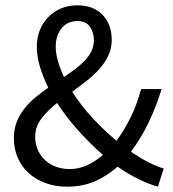

<svg xmlns="http://www.w3.org/2000/svg" viewBox="-20 -688 649 720"><path d="M232 12Q187 12 150.5 -1.5Q114 -15 87.5 -39Q61 -63 46.5 -96.5Q32 -130 32 -170Q32 -203 42.5 -230Q53 -257 71 -280Q89 -303 112.5 -322.5Q136 -342 161 -359Q141 -400 129.5 -438.5Q118 -477 118 -513Q118 -546 129 -574Q140 -602 160 -623Q180 -644 208 -656Q236 -668 270 -668Q331 -668 365 -632Q399 -596 399 -538Q399 -506 386 -479Q373 -452 352 -428.5Q331 -405 304.5 -384.5Q278 -364 251 -344Q283 -293 326.5 -246Q370 -199 417 -160Q447 -201 470.5 -249Q494 -297 509 -354H586Q566 -289 538 -230Q510 -171 471 -119Q505 -96 536 -80Q567 -64 594 -56L572 12Q537 2 499 -16.5Q461 -35 421 -63Q383 -29 336.5 -8.5Q290 12 232 12ZM189 -514Q189 -487 197.5 -458Q206 -429 220 -399Q242 -414 262.5 -429.5Q283 -445 298.5 -461.5Q314 -478 323 -496.5Q332 -515 332 -537Q332 -566 317.5 -587.5Q303 -609 270 -609Q233 -609 211 -582Q189 -555 189 -514ZM241 -54Q275 -54 306 -68Q337 -82 366 -107Q318 -149 273.5 -198.5Q229 -248 194 -302Q159 -274 135.5 -243.5Q112 -213 112 -175Q112 -148 122 -125.5Q132 -103 149.5 -87Q167 -71 190.5 -62.5Q214 -54 241 -54Z"/></svg>

Font: SourceSansPro
Style: Book
Weight: 400
Designer: Paul D. Hunt
Foundry: Adobe Systems Incorporated
Version: Version 2.021;PS 2.000;hotconv 1.0.86;makeotf.lib2.5.63406